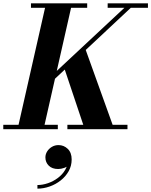

<svg xmlns="http://www.w3.org/2000/svg" viewBox="-62 -770 902 1144"><path d="M136.5 -217 706 -748.5H744L176 -217ZM-42.5 0V-26.5H282.5V0ZM339.5 0V-26.5H697.5V0ZM42.5 0 212.5 -750H367.5L197.5 0ZM443 0 316 -379 443 -488.5 618.5 0ZM122.5 -723.5V-750H457.5V-723.5ZM579.5 -723.5V-750H819.5V-723.5ZM161 354V332.5Q191.5 332.5 223.8 321.5Q256 310.5 283.2 290Q310.5 269.5 327 241Q343.5 212.5 343 177.5H364Q364 197.5 351.2 210.8Q338.5 224 320.2 230.5Q302 237 284.5 237Q248.5 237 228.5 217Q208.5 197 208.5 168Q208.5 149 219 132.2Q229.5 115.5 247.2 105Q265 94.5 286.5 94.5Q318.5 94.5 341.8 117Q365 139.5 365 180Q365 218.5 347 250.2Q329 282 299.5 305.2Q270 328.5 233.8 341.2Q197.5 354 161 354Z"/></svg>

Font: Bodoni Moda 9pt
Style: Bold Italic
Weight: 700
Italic angle: -13°
Designer: Owen Earl
Foundry: indestructible type
Version: Version 2.004